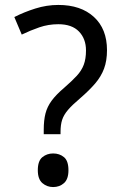

<svg xmlns="http://www.w3.org/2000/svg" viewBox="-20 -796 485 777"><path d="M216 -776Q307 -776 360 -727.5Q413 -679 413 -593Q413 -550 401 -518Q389 -486 365 -458Q341 -430 304 -398Q272 -371 255 -351Q238 -331 231.5 -311Q225 -291 225 -262V-253H157V-271Q157 -309 164 -336.5Q171 -364 189 -388.5Q207 -413 240 -441Q271 -468 290.5 -489Q310 -510 319 -534Q328 -558 328 -592Q328 -639 299.5 -668.5Q271 -698 216 -698Q176 -698 139.5 -685.5Q103 -673 68 -656L38 -727Q77 -747 123 -761.5Q169 -776 216 -776ZM195 -39Q170 -39 151.5 -55Q133 -71 133 -107Q133 -145 151.5 -160Q170 -175 195 -175Q221 -175 239 -160Q257 -145 257 -107Q257 -71 239 -55Q221 -39 195 -39Z"/></svg>

Font: Noto Sans Tamil UI
Style: Regular
Weight: 400
Designer: Jelle Bosma - Monotype Design Team
Foundry: Monotype Imaging Inc.
Version: Version 2.004